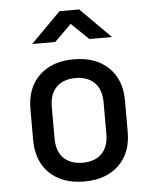

<svg xmlns="http://www.w3.org/2000/svg" viewBox="-55 -831 710 886"><g transform="rotate(-5 300.0 -388.5)"><path d="M300 8Q199 8 140 -48.5Q81 -105 81 -203V-347Q81 -445 140 -501.5Q199 -558 300 -558Q401 -558 460 -501.5Q519 -445 519 -348V-203Q519 -105 460 -48.5Q401 8 300 8ZM300 -79Q356 -79 388 -110.5Q420 -142 420 -203V-347Q420 -408 388 -439.5Q356 -471 300 -471Q244 -471 212 -439.5Q180 -408 180 -347V-203Q180 -142 212 -110.5Q244 -79 300 -79ZM115 -645 254 -785H345L485 -645H380L300 -722L222 -645Z"/></g></svg>

Font: Tiny Medium
Style: Regular
Weight: 500
Monospace: yes
Designer: Philipp Nurullin, Konstantin Bulenkov
Foundry: JetBrains
Version: Version 2.251; ttfautohint (v1.8.4.7-5d5b)